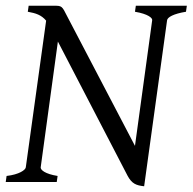

<svg xmlns="http://www.w3.org/2000/svg" viewBox="-20 -635 672 670"><path d="M632 -615H454L451 -594C498 -586 511 -572 511 -566C511 -565 511 -565 511 -564L451 -126L215 -577C196 -615 196 -615 167 -615H80L77 -594C105 -589 124 -583 141 -563L70 -51C69 -42 47 -26 3 -21L0 0H178L181 -21C137 -28 122 -42 122 -50C122 -50 122 -51 122 -51L182 -490L425 -22C440 6 455 12 483 15L563 -564C564 -575 586 -587 629 -594Z"/></svg>

Font: Oxford Ugaritic Clay
Style: Regular
Weight: 400
Designer: Jacob Thomas
Foundry: Bengal Creative Media Limited
Version: Version 1.000